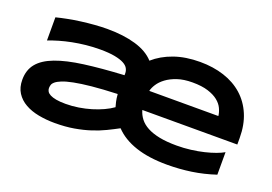

<svg xmlns="http://www.w3.org/2000/svg" viewBox="-99 -963 1779 1256"><g transform="rotate(20 791.0 -335.0)"><path d="M1466.8 -33.2Q1384.3 -5.9 1302.2 6.1Q1220.2 18.1 1133.8 18.1Q1006.8 18.1 915.5 -12.5Q824.2 -43 768.1 -102.1Q730 -81.5 687.7 -61Q645.5 -40.5 595.5 -24.2Q545.4 -7.8 485.1 2.7Q424.8 13.2 351.1 13.2Q291.5 13.2 237.8 2.9Q184.1 -7.3 143.6 -30.3Q103 -53.2 79.1 -90.3Q55.2 -127.4 55.2 -181.2Q55.2 -249 92.3 -294.2Q129.4 -339.4 205.6 -368.2Q281.7 -397 398.2 -412.6Q514.6 -428.2 673.8 -437V-451.2Q673.8 -467.8 665 -484.1Q656.2 -500.5 633.1 -512.9Q609.9 -525.4 569.6 -533.2Q529.3 -541 466.8 -541Q417.5 -541 369.4 -535.9Q321.3 -530.8 276.6 -522Q231.9 -513.2 191.9 -501.5Q151.9 -489.7 119.1 -477.1V-638.2Q153.3 -647 195.8 -655.3Q238.3 -663.6 284.2 -669.7Q330.1 -675.8 377 -679.4Q423.8 -683.1 466.8 -683.1Q578.6 -683.1 662.8 -658.4Q747.1 -633.8 793.9 -582Q850.1 -631.8 929.4 -659.9Q1008.8 -688 1109.9 -688Q1201.2 -688 1277.1 -663.3Q1353 -638.7 1407.5 -590.3Q1461.9 -542 1491.9 -471.2Q1522 -400.4 1522 -308.1V-263.2H860.8Q869.6 -231.4 889.9 -205.1Q910.2 -178.7 944.8 -160.2Q979.5 -141.6 1030 -131.3Q1080.6 -121.1 1150.9 -121.1Q1200.7 -121.1 1248.8 -127.2Q1296.9 -133.3 1338.4 -143.3Q1379.9 -153.3 1413.1 -165.5Q1446.3 -177.7 1466.8 -189.9ZM689.9 -220.2Q686 -233.4 681.2 -253.9Q676.3 -274.4 673.8 -306.2Q569.3 -302.2 496.3 -294.9Q423.3 -287.6 375 -277.8Q326.7 -268.1 299.1 -256.8Q271.5 -245.6 257.8 -233.9Q244.1 -222.2 241 -210.4Q237.8 -198.7 237.8 -189Q237.8 -177.2 244.1 -166.3Q250.5 -155.3 266.4 -147Q282.2 -138.7 308.6 -133.8Q335 -128.9 375 -128.9Q419.4 -128.9 464.4 -136Q509.3 -143.1 550.5 -155.5Q591.8 -168 627.7 -184.6Q663.6 -201.2 689.9 -220.2ZM1341.8 -396Q1339.4 -420.9 1326.9 -447.5Q1314.5 -474.1 1287.8 -495.6Q1261.2 -517.1 1217.5 -531Q1173.8 -544.9 1108.9 -544.9Q1047.9 -544.9 1003.4 -529.8Q959 -514.6 929 -492.2Q898.9 -469.7 882.3 -443.8Q865.7 -418 860.8 -396Z"/></g></svg>

Font: REH Gaming
Style: Gaming
Weight: 700
Designer: Astigmatic (AOETI)
Foundry: Astigmatic (AOETI)
Version: Version 1.001 2011